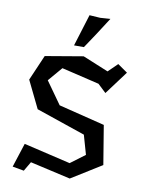

<svg xmlns="http://www.w3.org/2000/svg" viewBox="-81 -759 635 824"><g transform="rotate(10 236.5 -347.0)"><path d="M30 0ZM248 -522 360 -476 400 -515 443 -485 367 -383 331 -417 167 -456 114 -394 183 -297 384 -247 412 -77 280 5 104 -35 80 6 30 -3 64 -108 268 -60 331 -107 307 -191 93 -264 35 -383 83 -494ZM199 -561 242 -700 289 -697 333 -700 284 -624 242 -561Z"/></g></svg>

Font: Underdog
Style: Regular
Weight: 400
Designer: Sergey Steblina
Foundry: Sergey Steblina, Jovanny Lemonad
Version: Version 1.001; ttfautohint (v0.9)